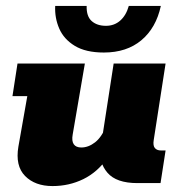

<svg xmlns="http://www.w3.org/2000/svg" viewBox="-20 -617 603 647"><path d="M157 10Q98 10 64.5 -24Q31 -58 42 -123L72 -293H22L39 -403H266L225 -164Q221 -142 228.5 -131Q236 -120 254 -120Q278 -120 300.5 -137.5Q323 -155 339 -195L325 -157L363 -403H538L498 -145Q495 -126 502 -118Q509 -110 522 -110H538L521 0H443Q372 0 342 -35Q312 -70 319 -120L321 -134L343 -86Q309 -37 261 -13.5Q213 10 157 10ZM330 -440Q269 -440 232 -462.5Q195 -485 179.5 -521Q164 -557 166 -597H272Q271 -562 289 -546Q307 -530 337 -530Q365 -530 385 -547.5Q405 -565 414 -597H522Q506 -523 456.5 -481.5Q407 -440 330 -440Z"/></svg>

Font: Rokkitt SemiBold Black
Style: Italic
Weight: 900
Italic angle: -9°
Version: Version 3.103